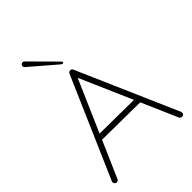

<svg xmlns="http://www.w3.org/2000/svg" viewBox="-257 -1031 1159 1159"><g transform="rotate(-45 322.0 -451.5)"><path d="M326.2 -737.8Q326.2 -736.8 324.5 -733.6Q322.8 -730.5 320.3 -730.5Q314.5 -730.5 303.7 -739.3L140.6 -879.4Q135.7 -884.3 135.7 -891.6Q135.7 -898.4 140.9 -903.6Q146 -908.7 152.8 -908.7Q159.7 -908.7 164.6 -903.8L318.8 -748.5Q326.2 -740.7 326.2 -737.8ZM304.7 -659.7Q309.6 -670.9 321.8 -670.9Q334 -670.9 338.4 -660.2L617.7 -21Q619.1 -18.1 619.1 -13.2Q619.1 4.9 601.1 4.9Q588.4 4.9 584 -6.3L483.9 -235.4L161.6 -238.8L59.6 -5.4Q55.2 5.9 43 5.9Q35.2 5.9 29.8 0.7Q24.4 -4.4 24.4 -12.2Q24.4 -16.6 25.9 -19.5ZM321.8 -606.9 177.2 -275.4 467.8 -272.5Z"/></g></svg>

Font: Manjari Thin
Style: Regular
Weight: 100
Designer: Santhosh Thottingal <santhosh.thottingal@gmail.com>
Version: Version 2.000